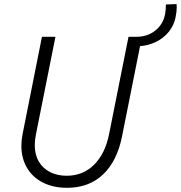

<svg xmlns="http://www.w3.org/2000/svg" viewBox="-20 -897 872 925"><path d="M83 -194.3Q83 -221.7 88.9 -251.5L182.1 -719.7H247.1L152.8 -248Q147.5 -220.2 147.5 -198.7Q147.5 -151.9 167.2 -118.4Q187 -85 221.9 -67.6Q256.8 -50.3 301.3 -50.3Q379.4 -50.3 432.9 -103Q486.3 -155.8 505.4 -250L599.1 -719.7H637.2Q689.5 -719.7 727.3 -749Q765.1 -778.3 775.4 -829.1Q779.3 -850.1 779.3 -875.5L830.6 -877.4Q831.5 -873 831.5 -862.3Q831.5 -840.8 825.7 -813Q817.9 -774.4 793.2 -743.9Q768.6 -713.4 732.2 -695.6Q695.8 -677.7 654.8 -674.8L567.9 -239.7Q544.4 -121.6 476.8 -56.9Q409.2 7.8 302.2 7.8Q237.3 7.8 187.5 -17.1Q137.7 -42 110.4 -87.9Q83 -133.8 83 -194.3Z"/></svg>

Font: Reddit Sans Chocolate Light
Style: Italic
Weight: 300
Italic angle: -11.25°
Designer: Stephen Hutchings
Version: Version 1.013